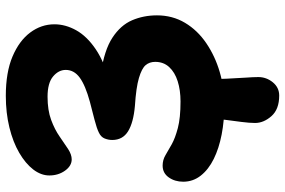

<svg xmlns="http://www.w3.org/2000/svg" viewBox="-176 -580 957 644"><g transform="rotate(-90 302.0 -257.5)"><path d="M304 201Q258 201 235 175Q212 149 212 120Q212 102 215.5 74.5Q219 47 222.5 21Q226 -5 226 -19Q226 -41 240 -56Q254 -71 274.5 -79.5Q295 -88 313 -88Q332 -88 345.5 -79Q359 -70 359 -49Q359 -11 360.5 24Q362 59 364 87Q366 115 366 131Q366 158 348.5 179.5Q331 201 304 201ZM272 17Q220 17 173.5 8Q127 -1 91.5 -18.5Q56 -36 35.5 -62Q15 -88 15 -121Q15 -149 29.5 -169.5Q44 -190 69 -190Q88 -190 104 -180.5Q120 -171 140.5 -159.5Q161 -148 195 -139Q229 -130 284 -130Q322 -130 352 -139.5Q382 -149 399.5 -168Q417 -187 417 -215Q417 -234 406 -247Q395 -260 363 -269.5Q331 -279 269 -283Q213 -288 184 -306Q155 -324 155 -359Q155 -372 160 -384.5Q165 -397 180 -404Q194 -411 223 -418.5Q252 -426 283 -434Q338 -449 364 -468Q390 -487 390 -515Q390 -539 368 -557.5Q346 -576 300 -576Q255 -576 222.5 -564Q190 -552 166.5 -535.5Q143 -519 124.5 -507Q106 -495 90 -495Q68 -495 52 -517.5Q36 -540 36 -570Q36 -598 56 -624Q76 -650 112 -671Q148 -692 197 -704Q246 -716 303 -716Q382 -716 435 -693.5Q488 -671 515.5 -634Q543 -597 543 -553Q543 -516 523 -480Q503 -444 459.5 -414.5Q416 -385 345 -366L379 -397Q456 -386 498 -358.5Q540 -331 556.5 -292.5Q573 -254 573 -209Q573 -157 548 -115Q523 -73 479.5 -43.5Q436 -14 383 1.5Q330 17 272 17Z"/></g></svg>

Font: Shantell Sans
Style: Bold
Weight: 700
Designer: Stephen Nixon, Anya Danilova, Shantell Martin
Foundry: Arrow Type
Version: Version 1.011;[c5ecc13dd]